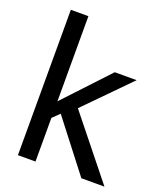

<svg xmlns="http://www.w3.org/2000/svg" viewBox="-140 -851 799 943"><g transform="rotate(20 259.5 -380.0)"><path d="M264.2 -317.4 488.3 -545.4H374L158.2 -314.9V-759.8H66.4V0H158.2V-228L194.3 -263.2L397.9 0H518.6Z"/></g></svg>

Font: SG Kara
Style: Regular
Weight: 400
Designer: Damoon Khanjanzadeh
Version: Version 1.000